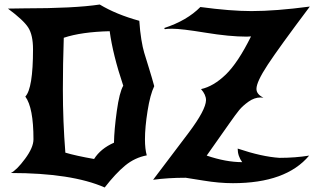

<svg xmlns="http://www.w3.org/2000/svg" viewBox="-20 -775 1390 849"><path d="M596 -683Q599 -637 605 -600.5Q611 -564 617.5 -542.5Q624 -521 638 -476Q652 -431 662 -394Q644 -357 632.5 -284.5Q621 -212 621 -159Q621 -116 629 -88Q576 -78 533.5 -43Q491 -8 443 54Q297 -10 28 -10Q54 -23 91 -73Q128 -123 128 -159Q128 -299 92 -348Q126 -384 126 -557Q126 -620 105 -653Q84 -686 15 -737Q27 -737 50 -737.5Q73 -738 84 -738Q309 -738 421 -755Q494 -711 596 -683ZM484 -144Q485 -201 496.5 -284Q508 -367 525 -396Q479 -533 465 -637Q340 -634 262 -608Q258 -490 258 -380Q258 -238 269 -100Q316 -86 396 -72Q425 -118 484 -144ZM709 -646 706 -651Q807 -684 866 -744Q1000 -726 1092 -726Q1199 -726 1350 -746Q1214 -565 1164 -489Q1114 -413 1114 -382Q1114 -358 1145 -343Q1142 -343 1138 -343.5Q1134 -344 1132 -344Q1105 -344 1079 -325.5Q1053 -307 1037.5 -288Q1022 -269 994 -229L894 -87Q979 -58 1051 -58Q1031 -85 1031 -118Q1138 -82 1216 -77Q1286 -77 1347 -87Q1245 35 1010 35Q949 35 879.5 23.5Q810 12 801 11Q723 11 657 20L815 -189Q890 -289 891 -332Q891 -356 869 -381Q924 -393 978 -445Q1032 -497 1090 -614Q1083 -613 1071 -613Q995 -613 888.5 -630.5Q782 -648 741 -648Q719 -648 709 -646Z"/></svg>

Font: NewRocker
Style: Regular
Weight: 400
Designer: Pablo Impallari, Brenda Gallo, Rodrigo Fuenzalida
Foundry: Pablo Impallari, Brenda Gallo, Rodrigo Fuenzalida
Version: Version 1.000